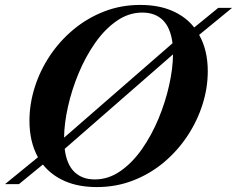

<svg xmlns="http://www.w3.org/2000/svg" viewBox="-54 -747 961 779"><path d="M789 -458Q789 -390 767.5 -322.5Q746 -255 706 -194.8Q666 -134.5 610.5 -88Q555 -41.5 486.2 -14.8Q417.5 12 339 12Q264.5 12 209.5 -12Q154.5 -36 120 -79.5L23 0H-33.5L100 -109Q65.5 -171.5 65.5 -257Q65.5 -325 86.8 -392.5Q108 -460 148 -520.2Q188 -580.5 243.8 -627Q299.5 -673.5 368 -700.2Q436.5 -727 515 -727Q589.5 -727 644.8 -703Q700 -679 734 -635.5L831.5 -715H887.5L754 -605.5Q789 -543.5 789 -458ZM523.5 -696Q468 -696 419.5 -662.2Q371 -628.5 332 -572.8Q293 -517 265 -449.8Q237 -382.5 221.8 -314.2Q206.5 -246 206 -188.5L646 -571.5Q638 -634.5 606.8 -665.2Q575.5 -696 523.5 -696ZM330.5 -19Q386 -19 434.5 -52.8Q483 -86.5 522 -142.2Q561 -198 589 -265.2Q617 -332.5 632.2 -400.8Q647.5 -469 648 -526.5L208.5 -143Q216 -80.5 247.5 -49.8Q279 -19 330.5 -19Z"/></svg>

Font: Newsreader 72pt SemiBold
Style: Italic
Weight: 600
Italic angle: -17°
Designer: Hugues Gentile
Foundry: Production Type
Version: Version 1.003; ttfautohint (v1.8.3)